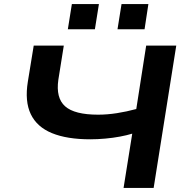

<svg xmlns="http://www.w3.org/2000/svg" viewBox="-20 -931 926 951"><path d="M592 0 635 -269Q609 -261 574.5 -254.5Q540 -248 501.5 -244.5Q463 -241 427 -241Q312 -241 237.5 -271.5Q163 -302 132.5 -365.5Q102 -429 118 -527L147 -705H296L269 -536Q256 -446 302.5 -404.5Q349 -363 466 -363Q511 -363 559 -370.5Q607 -378 655 -391L704 -705H853L741 0ZM562 -786 582 -911H715L696 -786ZM316 -786 336 -911H470L450 -786Z"/></svg>

Font: Nunito Sans 10pt Expanded
Style: Bold Italic
Weight: 700
Width: 7
Italic angle: -9°
Designer: Vernon Adams
Foundry: Vernon Adams
Version: Version 3.101;gftools[0.9.27]